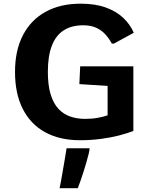

<svg xmlns="http://www.w3.org/2000/svg" viewBox="-20 -741 806 1028"><path d="M408.4 9.8Q299.6 9.8 221.6 -33.1Q143.6 -75.9 102 -157.7Q60.4 -239.5 60.4 -355.9Q60.4 -471.5 103.1 -553.1Q145.7 -634.8 224.5 -678Q303.3 -721.3 412 -721.3Q489.8 -721.3 546.2 -700.9Q602.6 -680.6 639.7 -645.6Q676.8 -610.5 696.3 -565.6L589.6 -507.4H578.7Q565.9 -532.1 546.2 -554.6Q526.6 -577.1 497.4 -591.3Q468.2 -605.6 425.8 -605.6Q362.9 -605.6 320.8 -578.4Q278.7 -551.3 257.5 -496Q236.2 -440.8 236.2 -356.1Q236.2 -285.3 250.8 -236.8Q265.4 -188.4 292 -159.3Q318.6 -130.3 355.1 -117.4Q391.6 -104.5 435.3 -104.5Q473.4 -104.5 503.8 -110.2Q534.2 -115.9 556.1 -123.5V-280.7L404.9 -290.8L409.3 -386H694V-39.7Q660.5 -26.8 615.9 -15.3Q571.2 -3.9 518.6 2.9Q466 9.8 408.4 9.8ZM299.2 266.8Q302.1 253 305.8 232.8Q309.5 212.6 313.6 188.7Q317.8 164.8 322 140.3Q326.3 115.8 329.9 93.3Q333.6 70.7 336.5 52.8H459.6V54Q459.6 62.4 454.8 82.3Q450.1 102.1 442.7 127.8Q435.4 153.5 426.7 180.4Q418.1 207.2 410 230.1Q401.9 253 396.3 266.8Z"/></svg>

Font: Comme
Style: Regular
Weight: 400
Designer: Vernon Adams
Foundry: Vernon Adams
Version: Version 1.000;gftools[0.9.27]